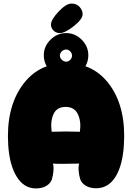

<svg xmlns="http://www.w3.org/2000/svg" viewBox="-20 -1052 739 1074"><path d="M181 2Q217 2 240.5 -13Q264 -28 270.5 -50Q277 -72 279 -96Q281 -120 276 -137Q309 -134 423 -137Q418 -120 420 -96Q422 -72 428.5 -50.5Q435 -29 458.5 -14Q482 1 518 1Q586 1 626 -63Q666 -127 673 -241Q686 -446 597 -572.5Q508 -699 350 -699Q192 -699 102.5 -571.5Q13 -444 26 -241Q33 -129 73.5 -63.5Q114 2 181 2ZM269 -315Q261 -374 279.5 -414Q298 -454 347 -454Q396 -454 415.5 -413.5Q435 -373 427 -315Q348 -318 269 -315ZM350 -619Q400 -619 437 -655.5Q474 -692 474 -743Q474 -793 437 -830Q400 -867 350 -867Q300 -867 262.5 -830Q225 -793 225 -743Q225 -692 262 -655.5Q299 -619 350 -619ZM350 -775Q363 -775 373 -764.5Q383 -754 383 -741Q383 -728 373 -717.5Q363 -707 350 -707Q337 -707 326 -717.5Q315 -728 315 -741Q315 -754 325.5 -764.5Q336 -775 350 -775ZM314 -867Q344 -867 392.5 -905.5Q441 -944 442 -971Q443 -993 426 -1012.5Q409 -1032 380 -1032Q350 -1032 307.5 -987Q265 -942 265 -914Q265 -896 279 -881.5Q293 -867 314 -867Z"/></svg>

Font: Cherry Bomb
Style: Regular
Weight: 400
Designer: satsuyako
Foundry: satsuyako
Version: Version 4.0